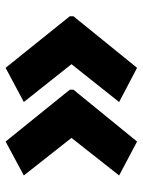

<svg xmlns="http://www.w3.org/2000/svg" viewBox="68 -620 509 685"><g transform="rotate(-90 322.5 -277.5)"><path d="M607 -270V-283L423 -512L301 -447L436 -277L301 -107L423 -43ZM345 -270V-283L160 -512L39 -447L173 -277L39 -107L160 -43Z"/></g></svg>

Font: Noto Sans Arabic UI XBd
Style: Regular
Weight: 800
Designer: Monotype Design Team, Nadine Chahine and Nizar Qandah
Foundry: Monotype Imaging Inc.
Version: Version 2.010